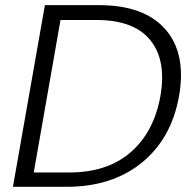

<svg xmlns="http://www.w3.org/2000/svg" viewBox="-20 -719 746 739"><path d="M360.8 -699.2Q535.2 -699.2 616.7 -606Q698.2 -512.7 668.9 -348.1Q639.6 -185.1 525.4 -92.5Q411.1 0 236.8 0H29.8L152.8 -699.2ZM109.9 -55.2H247.1Q393.1 -55.2 482.7 -132.8Q572.3 -210.4 597.2 -348.1Q621.6 -486.3 558.8 -564.2Q496.1 -642.1 350.1 -642.1H212.9Z"/></svg>

Font: SVN-Poppins Light
Style: Italic
Weight: 300
Italic angle: -10°
Designer: Ninad Kale (Devanagari), Jonny Pinhorn (Latin)
Foundry: Indian Type Foundry
Version: Version 3.002 2017